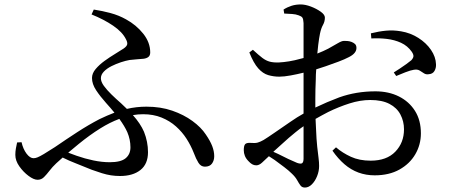

<svg xmlns="http://www.w3.org/2000/svg" viewBox="-20 -797 2040 864"><path d="M520 -5Q499 -5 479.5 -8Q460 -11 439 -17.5Q418 -24 393 -33Q360 -46 321 -62Q292 -73 262 -88Q248 -75 233 -62Q216 -46 203 -29Q190 -12 178 0Q166 12 149 12Q132 12 108.5 -5.5Q85 -23 67 -48.5Q49 -74 49 -100Q49 -115 51.5 -129Q54 -143 57 -156L77 -157Q84 -126 99.5 -105.5Q115 -85 131 -85Q139 -85 149 -89Q159 -93 177.5 -104Q196 -115 227 -135Q278 -170 328 -202.5Q378 -235 428 -261Q461 -277 495 -290Q477 -312 457 -334Q431 -363 412.5 -391Q394 -419 394 -446Q394 -467 410.5 -486.5Q427 -506 450.5 -523Q474 -540 498 -554.5Q522 -569 537 -579Q551 -589 552.5 -598Q554 -607 547 -620Q531 -653 489 -681.5Q447 -710 392 -732L402 -754Q441 -748 478 -738Q515 -728 547 -710Q593 -685 624.5 -645.5Q656 -606 656 -561Q656 -547 647.5 -540.5Q639 -534 625 -532.5Q611 -531 594.5 -530Q578 -529 563 -527Q546 -524 524.5 -517Q503 -510 482 -499.5Q461 -489 447.5 -475Q434 -461 434 -445Q434 -429 447.5 -410.5Q461 -392 481.5 -372Q502 -352 525 -332Q539 -318 551 -307Q594 -317 639 -317Q703 -317 755 -299Q807 -281 846 -252.5Q885 -224 906 -192Q926 -163 935 -139.5Q944 -116 944 -94Q944 -75 934 -61Q924 -47 902 -47Q884 -47 873 -64.5Q862 -82 852 -109Q839 -142 819.5 -172.5Q800 -203 772 -228Q744 -253 707 -268Q670 -283 624 -283Q601 -283 578 -279Q612 -241 628 -204Q646 -159 646 -112Q646 -59 612 -32Q578 -5 520 -5ZM517 -262Q474 -246 431 -219Q383 -189 334 -149Q311 -130 287 -110Q305 -103 325 -96Q362 -83 400.5 -75Q439 -67 474 -67Q524 -67 545.5 -85Q567 -103 567 -134Q567 -169 553 -202Q541 -229 517 -262Z M1666 -8Q1627 -8 1593 -20.5Q1559 -33 1530 -58Q1501 -83 1476 -119L1492 -134Q1521 -109 1559 -91.5Q1597 -74 1648 -74Q1720 -74 1759 -114.5Q1798 -155 1798 -215Q1798 -251 1782 -281.5Q1766 -312 1732.5 -329.5Q1699 -347 1646 -347Q1601 -347 1552.5 -331.5Q1504 -316 1457 -293Q1428 -278 1400 -262Q1401 -239 1402 -220Q1404 -168 1407.5 -136.5Q1411 -105 1413.5 -86Q1416 -67 1416 -50Q1416 -27 1407 -4.5Q1398 18 1383.5 32.5Q1369 47 1352 47Q1339 47 1332 37.5Q1325 28 1317 13.5Q1309 -1 1293 -16Q1280 -29 1259 -45Q1238 -61 1216 -77Q1202 -86 1190 -94Q1170 -75 1159 -65Q1146 -53 1133 -53Q1123 -53 1114.5 -58Q1106 -63 1098 -72Q1087 -83 1082 -95.5Q1077 -108 1077 -121Q1077 -141 1083 -148Q1089 -155 1107 -154Q1128 -152 1140 -155.5Q1152 -159 1166 -167Q1184 -178 1216.5 -200.5Q1249 -223 1287 -249Q1317 -270 1346 -286V-470Q1318 -463 1288 -457.5Q1258 -452 1237 -452Q1211 -452 1187 -459Q1163 -466 1142 -489.5Q1121 -513 1102 -561L1118 -573Q1144 -549 1160.5 -536.5Q1177 -524 1194 -519.5Q1211 -515 1236 -516Q1256 -517 1281 -521Q1306 -525 1334 -533Q1340 -534 1346 -536V-693Q1345 -712 1340.5 -718Q1336 -724 1324 -728Q1311 -733 1295 -734Q1279 -735 1259 -736L1256 -754Q1273 -765 1292 -771Q1311 -777 1333 -777Q1354 -777 1379 -767.5Q1404 -758 1423 -744.5Q1442 -731 1442 -718Q1442 -700 1433.5 -685Q1425 -670 1420 -646Q1416 -627 1412 -595Q1410 -576 1408 -556Q1436 -567 1457 -578Q1484 -593 1501 -603Q1518 -613 1528 -613Q1534 -613 1543 -612.5Q1552 -612 1561.5 -608.5Q1571 -605 1577.5 -599Q1584 -593 1584 -581Q1584 -557 1550 -540Q1531 -530 1503 -519.5Q1475 -509 1446 -499Q1423 -491 1403 -485Q1401 -462 1401 -438Q1399 -395 1399 -353Q1399 -332 1399 -313Q1451 -338 1507 -359Q1583 -386 1669 -386Q1729 -386 1775 -363Q1821 -340 1847.5 -298Q1874 -256 1874 -197Q1874 -146 1849 -103Q1824 -60 1777.5 -34Q1731 -8 1666 -8ZM1909 -463Q1897 -461 1888 -467Q1879 -473 1868.5 -479.5Q1858 -486 1842 -483Q1828 -481 1803.5 -471.5Q1779 -462 1763 -455L1752 -471Q1763 -478 1778.5 -488Q1794 -498 1809 -509Q1824 -520 1831 -526Q1840 -536 1840.5 -544Q1841 -552 1833 -564Q1814 -591 1784.5 -604.5Q1755 -618 1720 -622Q1685 -626 1651 -624L1649 -647Q1685 -656 1717.5 -659Q1750 -662 1785 -656Q1827 -649 1862.5 -626.5Q1898 -604 1919.5 -572.5Q1941 -541 1942 -508Q1943 -491 1935 -477.5Q1927 -464 1909 -463ZM1210 -114Q1220 -109 1232 -104Q1255 -92 1277.5 -81.5Q1300 -71 1317 -64Q1334 -58 1340 -63Q1346 -68 1346 -83V-229Q1328 -217 1310 -202Q1279 -177 1251 -151Q1229 -132 1210 -114Z"/></svg>

Font: Noto Serif HK ExtraLight Medium
Style: Regular
Weight: 500
Version: Version 2.002-H1;hotconv 1.1.0;makeotfexe 2.6.0